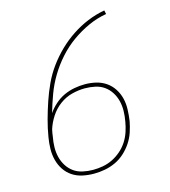

<svg xmlns="http://www.w3.org/2000/svg" viewBox="-111 -832 823 930"><g transform="rotate(-15 300.0 -367.5)"><path d="M246 8Q217 8 189 2Q161 -4 138.5 -19Q116 -34 101 -56.5Q86 -79 79 -106Q72 -133 72.5 -162Q73 -191 78 -220Q85 -263 96.5 -305Q108 -347 122 -388.5Q136 -430 155 -471Q174 -512 201 -549Q228 -586 261 -618Q294 -650 332.5 -675.5Q371 -701 412.5 -718Q454 -735 498 -743L502 -724Q455 -716 411 -696Q367 -676 327 -647.5Q287 -619 254 -582Q221 -545 196 -503.5Q171 -462 154.5 -417.5Q138 -373 125 -328Q141 -351 162.5 -370Q184 -389 209 -400.5Q234 -412 261 -417Q288 -422 314 -422Q343 -422 370 -415.5Q397 -409 419 -394Q441 -379 456 -356Q471 -333 477.5 -306.5Q484 -280 483 -251Q482 -222 478 -194Q473 -167 464 -140Q455 -113 439 -89Q423 -65 401.5 -45.5Q380 -26 354 -14Q328 -2 300.5 3Q273 8 246 8ZM247 -11Q271 -11 296 -15.5Q321 -20 344.5 -31.5Q368 -43 388.5 -61Q409 -79 423 -101Q437 -123 445 -147.5Q453 -172 457 -196Q462 -223 462.5 -249Q463 -275 457 -299Q451 -323 438 -343.5Q425 -364 405.5 -378Q386 -392 360.5 -397.5Q335 -403 309 -403Q277 -403 244 -394.5Q211 -386 182.5 -365Q154 -344 134.5 -314Q115 -284 105 -252Q103 -243 101.5 -234.5Q100 -226 99 -217Q94 -191 93.5 -165Q93 -139 99 -115Q105 -91 118 -70.5Q131 -50 150.5 -36Q170 -22 195.5 -16.5Q221 -11 247 -11Z"/></g></svg>

Font: Iosevka HT Thin Extended
Style: Italic
Weight: 100
Width: 7
Italic angle: -9°
Monospace: yes
Designer: Belleve Invis
Foundry: Belleve Invis
Version: Version 32.3.0; ttfautohint (v1.8.4)